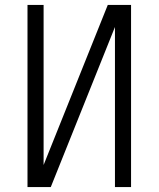

<svg xmlns="http://www.w3.org/2000/svg" viewBox="-20 -755 640 775"><path d="M91 0V-735H156V-89L415 -735H509V0H444V-646L185 0Z"/></svg>

Font: Iosevka Custom Light Extended
Style: Regular
Weight: 300
Width: 7
Monospace: yes
Designer: Belleve Invis
Foundry: Belleve Invis
Version: Version 11.2.4; ttfautohint (v1.8.4)